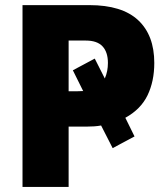

<svg xmlns="http://www.w3.org/2000/svg" viewBox="-20 -734 658 754"><path d="M585.9 -486.8Q585.9 -414.6 559.3 -359.6Q532.7 -304.7 472.2 -271.5L508.3 -198.2L422.4 -152.3L377 -241.2Q364.3 -238.8 349.9 -237.8Q335.4 -236.8 319.8 -236.8H249.5V0H68.4V-713.9H331.1Q459 -713.9 522.5 -654.8Q585.9 -595.7 585.9 -486.8ZM249.5 -375.5H279.3Q286.6 -375.5 293.9 -376Q301.3 -376.5 306.6 -376.5L266.1 -458L352.1 -503.9L391.6 -425.8Q397.9 -440.4 400.9 -455.6Q403.8 -470.7 403.8 -486.8Q403.8 -529.3 382.6 -552Q361.3 -574.7 317.4 -574.7H249.5Z"/></svg>

Font: Open Sans SemiCondensed ExtraBold
Style: Regular
Weight: 800
Width: 4
Designer: Monotype Design Team
Foundry: Monotype Imaging Inc.
Version: Version 3.000